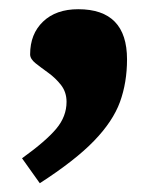

<svg xmlns="http://www.w3.org/2000/svg" viewBox="-20 -214 356 427"><path d="M29 138Q82.5 99.5 105.2 72.2Q128 45 128 12.5Q128 -9 115.8 -24.8Q103.5 -40.5 87.5 -52Q71.5 -63.5 59.2 -73.2Q47 -83 47 -93Q47 -138.5 75.8 -166Q104.5 -193.5 154 -193.5Q262.5 -193.5 262.5 -82Q262.5 -30.5 246.8 12.8Q231 56 189.2 99.2Q147.5 142.5 68.5 193.5Z"/></svg>

Font: Newsreader 6pt
Style: Bold
Weight: 700
Designer: Hugues Gentile
Foundry: Production Type
Version: Version 1.003; ttfautohint (v1.8.3)